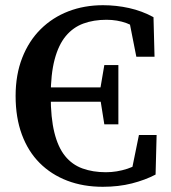

<svg xmlns="http://www.w3.org/2000/svg" viewBox="-20 -701 659 738"><path d="M375 17Q300 17 238.5 -6.5Q177 -30 132.5 -74.5Q88 -119 64 -184Q40 -249 40 -332Q40 -414 65.5 -479Q91 -544 136.5 -589Q182 -634 243 -657.5Q304 -681 376 -681Q427 -681 476.5 -670Q526 -659 570 -635L574 -483H504L474 -635L540 -622V-567Q502 -599 466.5 -612Q431 -625 389 -625Q340 -625 300.5 -610.5Q261 -596 233 -562.5Q205 -529 190 -472.5Q175 -416 175 -332Q175 -248 189 -191.5Q203 -135 230 -101.5Q257 -68 297 -53.5Q337 -39 387 -39Q429 -39 470 -52.5Q511 -66 549 -95V-41L483 -30L514 -182H582L578 -30Q538 -9 487 4Q436 17 375 17ZM137 -310V-365H399V-310ZM381 -223 364 -330V-351L381 -451H435V-223Z"/></svg>

Font: Source Serif 4 18pt SemiBold
Style: Regular
Weight: 600
Designer: Frank Grießhammer
Foundry: Adobe Systems Incorporated
Version: Version 4.004;hotconv 1.0.116;makeotfexe 2.5.65601